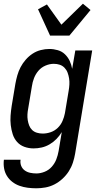

<svg xmlns="http://www.w3.org/2000/svg" viewBox="-29 -792 549 1035"><path d="M167 223Q143 223 120 220Q97 217 76 209.5Q55 202 37.5 188.5Q20 175 8.5 156.5Q-3 138 -7 115.5Q-11 93 -8 69H82Q79 86 85 101.5Q91 117 104 126.5Q117 136 133.5 139.5Q150 143 167 143Q189 143 211.5 134Q234 125 250 107Q266 89 274.5 67Q283 45 287 22L304 -80Q292 -60 275.5 -43Q259 -26 238.5 -14Q218 -2 196 3Q174 8 152 8Q126 8 102.5 -0.5Q79 -9 63 -27Q47 -45 39.5 -68.5Q32 -92 29 -117.5Q26 -143 28 -169Q30 -195 34 -221L54 -341Q58 -363 64.5 -386Q71 -409 82 -430Q93 -451 109.5 -470Q126 -489 146.5 -502.5Q167 -516 190.5 -522Q214 -528 237 -528Q260 -528 282.5 -521.5Q305 -515 321 -499.5Q337 -484 346.5 -464Q356 -444 360 -421L377 -520H468L376 36Q372 60 364 84.5Q356 109 342 131Q328 153 308 171.5Q288 190 264.5 202Q241 214 216 218.5Q191 223 167 223ZM201 -72Q223 -72 244.5 -79.5Q266 -87 282.5 -103Q299 -119 308 -140Q317 -161 321 -182L341 -302Q344 -319 345 -336Q346 -353 343.5 -369Q341 -385 335.5 -400Q330 -415 319 -426.5Q308 -438 293 -443Q278 -448 261 -448Q239 -448 216.5 -438.5Q194 -429 178.5 -411Q163 -393 154.5 -371Q146 -349 143 -327L123 -207Q120 -192 119 -176Q118 -160 120.5 -144.5Q123 -129 128.5 -115Q134 -101 144.5 -91Q155 -81 170 -76.5Q185 -72 201 -72ZM241 -600 176 -742 224 -768 302 -659 418 -772 459 -738 345 -600Z"/></svg>

Font: Iosevka Curly Medium
Style: Italic
Weight: 500
Italic angle: -9°
Monospace: yes
Designer: Belleve Invis
Foundry: Belleve Invis
Version: Version 22.1.2; ttfautohint (v1.8.4)